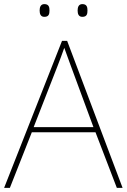

<svg xmlns="http://www.w3.org/2000/svg" viewBox="-20 -915 617 935"><path d="M173 -864C173 -847 178 -833 196 -833C218 -833 221 -847 221 -864C221 -880 218 -895 196 -895C178 -895 173 -880 173 -864ZM358 -864C358 -847 363 -833 381 -833C403 -833 406 -847 406 -864C406 -880 403 -895 381 -895C363 -895 358 -880 358 -864ZM549 0H577L307 -716H282L0 0H28L135 -271H445ZM325 -594 435 -296H144L260 -593C270 -620 283 -652 293 -682C306 -645 317 -617 325 -594Z"/></svg>

Font: Noto Sans Devanagari UI Thin
Style: Regular
Weight: 100
Designer: Jelle Bosma - Monotype Design Team
Foundry: Monotype Imaging Inc.
Version: Version 2.004